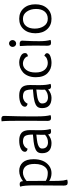

<svg xmlns="http://www.w3.org/2000/svg" viewBox="903 -1686 1036 2883"><g transform="rotate(-90 1421.5 -245.0)"><path d="M76 196 79 -249Q79 -407 60 -460Q78 -468 99 -468Q142 -468 142 -418Q218 -475 296.5 -475Q375 -475 423.5 -421.5Q472 -368 472 -259Q472 -103 377 -29Q327 10 262.5 10Q198 10 145 -24Q145 146 152 186.5Q159 227 165 245Q147 253 121.5 253Q96 253 86 240Q76 227 76 196ZM147 -76Q193 -46 267 -46Q312 -46 344 -76Q401 -132 401 -244Q401 -334 366.5 -376.5Q332 -419 271 -419Q210 -419 145 -364Q147 -144 147 -76Z M909 -312 907 -177Q907 -62 926 -5Q910 3 887.5 3Q865 3 856 -7.5Q847 -18 844 -41Q782 10 716 10Q562 10 562 -131Q562 -182 586 -206Q610 -230 652 -242Q727 -262 842 -269Q842 -354 821 -386.5Q800 -419 732 -419Q704 -419 674 -401Q644 -383 629 -349Q583 -358 583 -389Q583 -428 631 -451.5Q679 -475 754 -475Q829 -475 869 -439.5Q909 -404 909 -312ZM841 -218Q812 -215 797.5 -213Q783 -211 758.5 -208Q734 -205 722 -202Q710 -199 692.5 -194Q675 -189 666.5 -183Q658 -177 649 -170Q632 -156 632 -131Q632 -86 658 -64.5Q684 -43 724 -43Q792 -43 839 -88Q838 -102 838 -139Q838 -176 841 -218Z M1047 -49 1049 -335V-451Q1049 -687 1041 -740Q1057 -743 1076 -743Q1122 -743 1122 -705Q1122 -701 1121 -652Q1115 -470 1115 -358V-202Q1115 -69 1134 -5Q1116 3 1092 3Q1068 3 1057.5 -9Q1047 -21 1047 -49Z M1586 -312 1584 -177Q1584 -62 1603 -5Q1587 3 1564.5 3Q1542 3 1533 -7.5Q1524 -18 1521 -41Q1459 10 1393 10Q1239 10 1239 -131Q1239 -182 1263 -206Q1287 -230 1329 -242Q1404 -262 1519 -269Q1519 -354 1498 -386.5Q1477 -419 1409 -419Q1381 -419 1351 -401Q1321 -383 1306 -349Q1260 -358 1260 -389Q1260 -428 1308 -451.5Q1356 -475 1431 -475Q1506 -475 1546 -439.5Q1586 -404 1586 -312ZM1518 -218Q1489 -215 1474.5 -213Q1460 -211 1435.5 -208Q1411 -205 1399 -202Q1387 -199 1369.5 -194Q1352 -189 1343.5 -183Q1335 -177 1326 -170Q1309 -156 1309 -131Q1309 -86 1335 -64.5Q1361 -43 1401 -43Q1469 -43 1516 -88Q1515 -102 1515 -139Q1515 -176 1518 -218Z M1919 -46Q1949 -46 1980 -59Q2011 -72 2024 -98Q2064 -82 2064 -58Q2064 -25 2018.5 -7.5Q1973 10 1916 10Q1825 10 1764 -49.5Q1703 -109 1703 -227Q1703 -290 1723 -339.5Q1743 -389 1776 -418Q1843 -475 1923 -475Q1974 -475 2020 -452Q2066 -429 2066 -387Q2066 -351 2018 -344Q2008 -380 1975.5 -399.5Q1943 -419 1907 -419Q1851 -419 1812.5 -369.5Q1774 -320 1774 -230Q1774 -140 1814.5 -93Q1855 -46 1919 -46Z M2176 -54 2178 -231Q2178 -374 2171 -465Q2187 -468 2205 -468Q2252 -468 2252 -430Q2252 -425 2250 -390Q2244 -283 2244 -175.5Q2244 -68 2263 -5Q2245 3 2220.5 3Q2196 3 2186 -10Q2176 -23 2176 -54ZM2261 -574.5Q2261 -552 2245 -536.5Q2229 -521 2208.5 -521Q2188 -521 2173 -536Q2158 -551 2158 -574Q2158 -597 2174 -612.5Q2190 -628 2210.5 -628Q2231 -628 2246 -612.5Q2261 -597 2261 -574.5Z M2798 -232Q2798 -122 2738 -56Q2678 10 2580.5 10Q2483 10 2423 -56Q2363 -122 2363 -232Q2363 -342 2423 -408.5Q2483 -475 2580.5 -475Q2678 -475 2738 -408.5Q2798 -342 2798 -232ZM2580.5 -46Q2650 -46 2689 -93Q2728 -140 2728 -222Q2728 -304 2688 -361.5Q2648 -419 2579 -419Q2510 -419 2471.5 -371.5Q2433 -324 2433 -242Q2433 -160 2472 -103Q2511 -46 2580.5 -46Z"/></g></svg>

Font: Overlock
Style: Regular
Weight: 400
Designer: Dario Muhafara
Foundry: Dario Manuel Muhafara
Version: Version 1.002